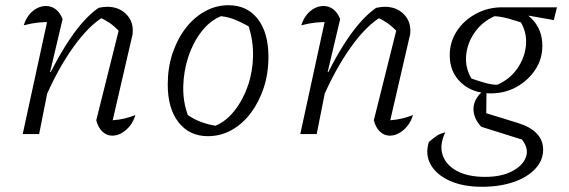

<svg xmlns="http://www.w3.org/2000/svg" viewBox="-20 -514 2183 736"><path d="M349 -53 439 -413 441 -390Q418 -414 400.5 -426Q383 -438 359 -449L378 -450Q321 -417 260.5 -332.5Q200 -248 148 -126L136 -154Q162 -215 189.5 -266.5Q217 -318 245 -360Q273 -402 301 -433Q329 -464 358 -484Q368 -486 376 -487Q384 -488 391 -488Q434 -488 461.5 -462Q489 -436 489 -397Q489 -391 488.5 -385Q488 -379 486 -373L412 -53Q438 -55 458.5 -60Q479 -65 499 -73Q492 -49 478 -31.5Q464 -14 446.5 -4Q429 6 410 6Q389 6 372.5 -9.5Q356 -25 349 -53ZM67 0 167 -460 178 -429Q150 -430 126 -427.5Q102 -425 71 -417Q78 -440 91 -456.5Q104 -473 121 -482Q138 -491 156 -491Q177 -491 193.5 -478.5Q210 -466 220 -441L172 -238L177 -237L130 0Z M777 8Q706 8 664.5 -45Q623 -98 623 -190Q623 -254 641 -308.5Q659 -363 691 -405Q723 -447 765.5 -470.5Q808 -494 856 -494Q927 -494 968 -441.5Q1009 -389 1009 -296Q1009 -232 991 -177.5Q973 -123 941.5 -81Q910 -39 868 -15.5Q826 8 777 8ZM806 -32Q847 -49 879.5 -90.5Q912 -132 930.5 -186Q949 -240 950 -299.5Q951 -359 933 -413Q907 -428 881 -438.5Q855 -449 827 -452Q784 -434 752 -392.5Q720 -351 702 -296.5Q684 -242 682.5 -183.5Q681 -125 700 -73Q723 -57 749.5 -47Q776 -37 806 -32Z M1413 -53 1503 -413 1505 -390Q1482 -414 1464.5 -426Q1447 -438 1423 -449L1442 -450Q1385 -417 1324.5 -332.5Q1264 -248 1212 -126L1200 -154Q1226 -215 1253.5 -266.5Q1281 -318 1309 -360Q1337 -402 1365 -433Q1393 -464 1422 -484Q1432 -486 1440 -487Q1448 -488 1455 -488Q1498 -488 1525.5 -462Q1553 -436 1553 -397Q1553 -391 1552.5 -385Q1552 -379 1550 -373L1476 -53Q1502 -55 1522.5 -60Q1543 -65 1563 -73Q1556 -49 1542 -31.5Q1528 -14 1510.5 -4Q1493 6 1474 6Q1453 6 1436.5 -9.5Q1420 -25 1413 -53ZM1131 0 1231 -460 1242 -429Q1214 -430 1190 -427.5Q1166 -425 1135 -417Q1142 -440 1155 -456.5Q1168 -473 1185 -482Q1202 -491 1220 -491Q1241 -491 1257.5 -478.5Q1274 -466 1284 -441L1236 -238L1241 -237L1194 0Z M1828 202Q1755 202 1704 179Q1653 156 1631 117Q1609 78 1624 30Q1647 11 1657.5 4.5Q1668 -2 1687 -7Q1664 41 1676.5 79.5Q1689 118 1731 141Q1773 164 1840 164Q1902 164 1943 142.5Q1984 121 1996 88.5Q2008 56 1981 21L1825 -28Q1810 -44 1802.5 -61Q1795 -78 1795 -96Q1795 -119 1808.5 -140Q1822 -161 1845 -172L1844 -80L1964 -43Q2062 -13 2062 60Q2062 101 2031.5 133.5Q2001 166 1948 184Q1895 202 1828 202ZM1861 -156Q1792 -156 1748 -196.5Q1704 -237 1704 -302Q1704 -353 1731 -394.5Q1758 -436 1804 -461Q1850 -486 1905 -486Q1973 -486 2016 -444.5Q2059 -403 2059 -338Q2059 -288 2032 -247Q2005 -206 1960.5 -181Q1916 -156 1861 -156ZM1886 -189Q1934 -210 1962.5 -250.5Q1991 -291 1996 -338.5Q2001 -386 1977 -428Q1953 -436 1928 -443Q1903 -450 1876 -452Q1829 -431 1800.5 -391Q1772 -351 1767 -303.5Q1762 -256 1787 -213Q1821 -201 1844.5 -195Q1868 -189 1886 -189ZM1996 -429 1905 -486H2115L2103 -437L2007 -454Z"/></svg>

Font: Piazzolla 8pt ExtraLight
Style: Italic
Weight: 250
Italic angle: -11.3°
Designer: Juan Pablo del Peral
Foundry: Huerta Tipografica
Version: Version 2.001